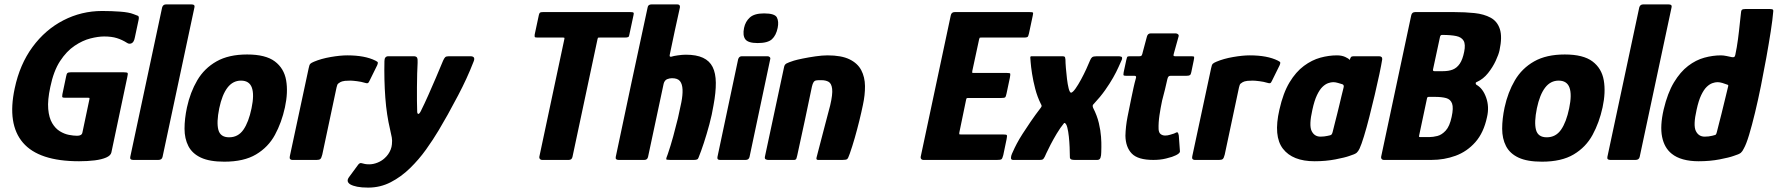

<svg xmlns="http://www.w3.org/2000/svg" viewBox="-20 -728 8092 874"><path d="M487 -34Q484 -20 463.5 -11Q443 -2 411 2Q379 6 340 6Q157 6 84.5 -78.5Q12 -163 47 -326Q70 -435 128 -514Q186 -593 268.5 -635.5Q351 -678 445 -678Q488 -678 527.5 -675Q567 -672 587 -664Q602 -659 608 -656Q614 -653 611 -638L594 -558Q590 -536 579 -531Q568 -526 558 -533Q536 -547 512 -554.5Q488 -562 454 -562Q427 -562 391.5 -553Q356 -544 319.5 -519.5Q283 -495 253.5 -450Q224 -405 209 -332Q196 -272 199.5 -232Q203 -192 217.5 -167.5Q232 -143 252.5 -130.5Q273 -118 294 -114Q315 -110 331 -110Q352 -110 355 -124L387 -276Q388 -281 387 -282Q386 -283 381 -283H278Q267 -283 264.5 -285Q262 -287 264 -299L281 -380Q283 -392 287 -395.5Q291 -399 303 -399H542Q559 -399 561 -395.5Q563 -392 559 -375Z M573 -14 718 -694Q722 -708 736 -708H851Q869 -708 865 -694L720 -14Q717 0 701 0H586Q570 0 573 -14Z M1001 8Q934 8 894.5 -10.5Q855 -29 837.5 -63Q820 -97 820 -142Q820 -187 831 -239Q846 -308 878 -362.5Q910 -417 965.5 -448.5Q1021 -480 1105 -480Q1189 -480 1231 -448.5Q1273 -417 1282.5 -362.5Q1292 -308 1277 -239Q1262 -170 1231.5 -114Q1201 -58 1145.5 -25Q1090 8 1001 8ZM1023 -103Q1064 -103 1088 -137.5Q1112 -172 1125 -235Q1138 -297 1126.5 -329Q1115 -361 1077 -361Q1040 -361 1015.5 -329Q991 -297 978 -235Q965 -171 974 -137Q983 -103 1023 -103Z M1561 -476Q1641 -476 1689 -452Q1700 -447 1700 -442.5Q1700 -438 1697 -431L1662 -360Q1658 -351 1654 -349.5Q1650 -348 1641 -351Q1625 -356 1604.5 -358.5Q1584 -361 1575 -361Q1559 -361 1550.5 -360Q1542 -359 1537.5 -357.5Q1533 -356 1529 -354Q1524 -351 1519.5 -347.5Q1515 -344 1512 -330L1447 -24Q1443 -8 1438 -4Q1433 0 1422 0H1310Q1305 0 1301 -3.5Q1297 -7 1300 -20L1385 -417Q1388 -433 1392.5 -437.5Q1397 -442 1409 -447Q1442 -461 1485.5 -468.5Q1529 -476 1561 -476Z M1656 126Q1626 126 1606 122Q1586 118 1574 111Q1554 98 1569 78L1608 25Q1617 11 1627 15Q1634 17 1641.5 18.5Q1649 20 1661 20Q1679 20 1698 12.5Q1717 5 1731 -8Q1740 -16 1747 -26Q1754 -36 1758.5 -47.5Q1763 -59 1764 -71Q1766 -89 1763.5 -102Q1761 -115 1755 -142Q1748 -171 1742.5 -207Q1737 -243 1734 -283.5Q1731 -324 1730 -366.5Q1729 -409 1730 -450Q1730 -472 1748 -472H1863Q1875 -472 1878.5 -465.5Q1882 -459 1881 -442Q1880 -423 1879 -393Q1878 -363 1878 -330.5Q1878 -298 1878 -269Q1878 -240 1879 -222Q1879 -211 1883.5 -209.5Q1888 -208 1895 -221Q1913 -257 1930 -295.5Q1947 -334 1964 -373.5Q1981 -413 1997 -452Q2002 -463 2006.5 -467.5Q2011 -472 2023 -472H2121Q2146 -472 2136 -448Q2120 -407 2103 -370Q2086 -333 2065.5 -294Q2045 -255 2018 -206Q2002 -177 1977 -135Q1952 -93 1919.5 -47.5Q1887 -2 1846.5 37.5Q1806 77 1758.5 101.5Q1711 126 1656 126Z M2447 0Q2442 0 2438 -4Q2434 -8 2435 -14L2549 -550Q2550 -555 2549 -556Q2548 -557 2543 -557H2429Q2416 -557 2414.5 -559.5Q2413 -562 2414 -571L2433 -660Q2435 -668 2438 -670.5Q2441 -673 2452 -673H2849Q2861 -673 2863.5 -670.5Q2866 -668 2864 -660L2845 -571Q2844 -562 2840 -559.5Q2836 -557 2823 -557H2709Q2703 -557 2702 -556Q2701 -555 2700 -550L2586 -14Q2583 0 2569 0Z M2783 -14Q2819 -184 2855 -354Q2891 -524 2928 -694Q2930 -708 2946 -708Q2975 -708 3004.5 -708Q3034 -708 3063 -708Q3077 -708 3075 -694Q3063 -641 3051.5 -587Q3040 -533 3029 -480Q3027 -471 3031 -470Q3035 -469 3040 -471Q3045 -473 3065.5 -476Q3086 -479 3102 -479Q3150 -479 3180 -465Q3210 -451 3224 -423Q3238 -395 3238.5 -351.5Q3239 -308 3228 -249Q3221 -206 3209 -161.5Q3197 -117 3184 -77.5Q3171 -38 3160 -11Q3158 -4 3152.5 -2Q3147 0 3139 0Q3112 0 3085 0Q3058 0 3031 0Q3013 0 3012.5 -3.5Q3012 -7 3020 -27Q3033 -65 3044.5 -107Q3056 -149 3066 -190Q3075 -229 3081.5 -262Q3088 -295 3087 -320Q3086 -345 3075.5 -358.5Q3065 -372 3039 -372Q3034 -372 3028.5 -371Q3023 -370 3018 -368Q3012 -366 3007.5 -360.5Q3003 -355 3001 -347L2930 -14Q2927 0 2913 0H2796Q2780 0 2783 -14Z M3520 -601Q3513 -567 3494 -549.5Q3475 -532 3429 -532Q3385 -532 3372.5 -549.5Q3360 -567 3367 -601Q3373 -630 3393.5 -648.5Q3414 -667 3458 -667Q3507 -667 3516.5 -648.5Q3526 -630 3520 -601ZM3392 -14Q3389 0 3374 0H3257Q3243 0 3246 -14L3340 -458Q3344 -472 3357 -472H3474Q3480 -472 3484 -468Q3488 -464 3486 -458Z M3476 0Q3472 0 3466 -2.5Q3460 -5 3462 -15Q3484 -117 3505.5 -218.5Q3527 -320 3549 -422Q3551 -434 3560 -439Q3569 -444 3594 -452Q3607 -456 3634 -461.5Q3661 -467 3692 -471.5Q3723 -476 3747 -476Q3810 -476 3847 -458Q3884 -440 3900.5 -408.5Q3917 -377 3917.5 -336.5Q3918 -296 3908 -250Q3901 -216 3891.5 -177.5Q3882 -139 3871 -100.5Q3860 -62 3848 -28Q3841 -7 3836 -3.5Q3831 0 3815 0H3704Q3694 0 3697 -11Q3698 -16 3704.5 -40Q3711 -64 3719.5 -97.5Q3728 -131 3737 -164.5Q3746 -198 3752 -221.5Q3758 -245 3759 -248Q3771 -299 3768 -323.5Q3765 -348 3752 -355.5Q3739 -363 3719 -363Q3709 -363 3705 -363Q3701 -363 3696 -362Q3688 -361 3683.5 -354Q3679 -347 3676 -334Q3661 -261 3644 -181.5Q3627 -102 3609 -20Q3608 -14 3605.5 -7Q3603 0 3595 0Z M4183 0Q4177 0 4173.5 -4Q4170 -8 4171 -14L4308 -658Q4311 -673 4326 -673H4666Q4680 -673 4682 -671Q4684 -669 4681 -656L4664 -576Q4661 -562 4657 -559.5Q4653 -557 4641 -557H4447Q4440 -557 4439.5 -556Q4439 -555 4437 -549L4406 -405Q4405 -398 4405.5 -397Q4406 -396 4412 -396H4562Q4577 -396 4578.5 -393Q4580 -390 4577 -374L4562 -303Q4559 -288 4555.5 -285Q4552 -282 4538 -282H4388Q4383 -282 4381 -281Q4379 -280 4378 -275L4347 -125Q4346 -119 4346.5 -117.5Q4347 -116 4353 -116H4545Q4562 -116 4563.5 -112.5Q4565 -109 4562 -94L4547 -22Q4543 -6 4538.5 -3Q4534 0 4519 0Z M4592 0Q4582 0 4582 -9Q4582 -18 4586.5 -28Q4591 -38 4592 -40Q4598 -54 4608.5 -74Q4619 -94 4635 -119Q4651 -144 4671.5 -174Q4692 -204 4718 -238Q4722 -243 4721.5 -246.5Q4721 -250 4718 -255Q4702 -287 4692.5 -323.5Q4683 -360 4678 -392.5Q4673 -425 4671.5 -445.5Q4670 -466 4670 -466Q4670 -472 4675 -472H4815Q4823 -472 4826 -470Q4829 -468 4830 -457Q4830 -443 4832 -418.5Q4834 -394 4837 -369Q4840 -344 4844.5 -326Q4849 -308 4855 -306Q4856 -306 4855.5 -306Q4855 -306 4856 -306Q4864 -308 4876 -325Q4888 -342 4901 -366Q4914 -390 4925 -414Q4936 -438 4942 -453Q4946 -463 4951.5 -467.5Q4957 -472 4973 -472H5075Q5078 -472 5084 -470Q5090 -468 5087 -457Q5081 -444 5071.5 -422.5Q5062 -401 5047 -374.5Q5032 -348 5010.5 -317.5Q4989 -287 4959 -255Q4954 -251 4954 -246.5Q4954 -242 4956 -237Q4974 -202 4982 -168Q4990 -134 4992 -105.5Q4994 -77 4993.5 -58.5Q4993 -40 4993 -35Q4993 -20 4989.5 -10Q4986 0 4975 0H4873Q4857 0 4853 -4.5Q4849 -9 4850 -19Q4850 -35 4849 -58.5Q4848 -82 4845.5 -106Q4843 -130 4838.5 -147.5Q4834 -165 4827 -168Q4821 -168 4823 -168Q4825 -168 4827.5 -168Q4830 -168 4824 -168Q4806 -146 4790.5 -120Q4775 -94 4762.5 -70Q4750 -46 4743 -30.5Q4736 -15 4736 -15Q4731 -5 4727 -2.5Q4723 0 4713 0Z M5230 0Q5160 0 5132 -29Q5104 -58 5103 -110Q5104 -152 5112.5 -195.5Q5121 -239 5130 -282Q5136 -310 5140 -329Q5144 -348 5151 -373Q5154 -383 5144 -383H5106Q5097 -383 5095 -385Q5093 -387 5095 -399L5107 -455Q5110 -469 5113 -470.5Q5116 -472 5128 -472H5167Q5175 -472 5177.5 -476.5Q5180 -481 5182 -491L5201 -562Q5205 -576 5218 -576H5332Q5338 -576 5342.5 -572Q5347 -568 5345 -562L5325 -490Q5321 -477 5322 -474.5Q5323 -472 5329 -472H5402Q5414 -472 5415.5 -469.5Q5417 -467 5414 -453L5403 -400Q5401 -389 5396.5 -386Q5392 -383 5381 -383H5309Q5302 -383 5299 -379.5Q5296 -376 5294 -368Q5289 -345 5283 -320.5Q5277 -296 5270 -270Q5263 -237 5258 -203.5Q5253 -170 5254 -140Q5255 -124 5263.5 -117.5Q5272 -111 5284 -111Q5295 -111 5306 -114.5Q5317 -118 5324 -120Q5338 -128 5341 -125Q5344 -122 5346 -111L5351 -42Q5355 -28 5315 -14Q5302 -10 5288 -6.5Q5274 -3 5259.5 -1.5Q5245 0 5230 0Z M5669 -476Q5749 -476 5797 -452Q5808 -447 5808 -442.5Q5808 -438 5805 -431L5770 -360Q5766 -351 5762 -349.5Q5758 -348 5749 -351Q5733 -356 5712.5 -358.5Q5692 -361 5683 -361Q5667 -361 5658.5 -360Q5650 -359 5645.5 -357.5Q5641 -356 5637 -354Q5632 -351 5627.5 -347.5Q5623 -344 5620 -330L5555 -24Q5551 -8 5546 -4Q5541 0 5530 0H5418Q5413 0 5409 -3.5Q5405 -7 5408 -20L5493 -417Q5496 -433 5500.5 -437.5Q5505 -442 5517 -447Q5550 -461 5593.5 -468.5Q5637 -476 5669 -476Z M5964 6Q5864 6 5820 -51Q5776 -108 5804 -229Q5821 -305 5850 -353Q5879 -401 5915.5 -428Q5952 -455 5990.5 -465.5Q6029 -476 6066 -476Q6087 -476 6103 -469Q6119 -462 6124 -455L6126 -461Q6129 -469 6133 -470.5Q6137 -472 6145 -472H6257Q6273 -472 6272 -458Q6268 -433 6259 -390Q6250 -347 6238 -296.5Q6226 -246 6213.5 -196.5Q6201 -147 6189 -108Q6177 -69 6169 -52Q6163 -39 6155.5 -32.5Q6148 -26 6122 -18Q6103 -11 6059 -2.5Q6015 6 5964 6ZM5991 -106Q6000 -106 6008 -107Q6016 -108 6023 -109.5Q6030 -111 6034 -112Q6039 -113 6041.5 -116Q6044 -119 6046 -126Q6051 -147 6056.5 -168Q6062 -189 6067 -209.5Q6072 -230 6077 -250.5Q6082 -271 6086.5 -290.5Q6091 -310 6096 -329Q6098 -336 6096 -340Q6094 -344 6089 -345Q6082 -347 6070.5 -350.5Q6059 -354 6049 -354Q6039 -354 6026 -349.5Q6013 -345 6000 -332.5Q5987 -320 5975 -295Q5963 -270 5954 -228Q5938 -158 5950.5 -132Q5963 -106 5991 -106Z M6749 -195Q6734 -124 6696 -81Q6658 -38 6606 -19Q6554 0 6496 0H6279Q6273 0 6269.5 -4Q6266 -8 6267 -14L6404 -658Q6407 -673 6422 -673H6599Q6649 -673 6692 -668.5Q6735 -664 6765.5 -647.5Q6796 -631 6807.5 -595.5Q6819 -560 6806 -499Q6802 -480 6788.5 -451Q6775 -422 6753.5 -395Q6732 -368 6703 -355Q6697 -353 6697.5 -348.5Q6698 -344 6701 -342Q6730 -326 6745 -284Q6760 -242 6749 -195ZM6588 -196Q6597 -237 6590 -256.5Q6583 -276 6563 -281.5Q6543 -287 6512 -287H6484Q6477 -287 6476 -281L6440 -111Q6439 -107 6439.5 -105.5Q6440 -104 6446 -104H6486Q6503 -104 6523 -109Q6543 -114 6561 -133.5Q6579 -153 6588 -196ZM6645 -492Q6652 -526 6642.5 -542.5Q6633 -559 6608.5 -564Q6584 -569 6546 -569H6544Q6537 -569 6535 -560L6503 -411Q6502 -404 6510 -404H6548Q6575 -404 6593.5 -411.5Q6612 -419 6625 -438Q6638 -457 6645 -492Z M6999 8Q6932 8 6892.5 -10.5Q6853 -29 6835.5 -63Q6818 -97 6818 -142Q6818 -187 6829 -239Q6844 -308 6876 -362.5Q6908 -417 6963.5 -448.5Q7019 -480 7103 -480Q7187 -480 7229 -448.5Q7271 -417 7280.5 -362.5Q7290 -308 7275 -239Q7260 -170 7229.5 -114Q7199 -58 7143.5 -25Q7088 8 6999 8ZM7021 -103Q7062 -103 7086 -137.5Q7110 -172 7123 -235Q7136 -297 7124.5 -329Q7113 -361 7075 -361Q7038 -361 7013.5 -329Q6989 -297 6976 -235Q6963 -171 6972 -137Q6981 -103 7021 -103Z M7297 -14 7442 -694Q7446 -708 7460 -708H7575Q7593 -708 7589 -694L7444 -14Q7441 0 7425 0H7310Q7294 0 7297 -14Z M7553 -229Q7571 -305 7600 -353Q7629 -401 7664.5 -428Q7700 -455 7738.5 -465.5Q7777 -476 7814 -476Q7825 -476 7839.5 -473Q7854 -470 7863 -468Q7868 -467 7872.5 -468Q7877 -469 7879 -477Q7883 -495 7886 -513.5Q7889 -532 7891.5 -550Q7894 -568 7896 -586.5Q7898 -605 7900 -623.5Q7902 -642 7904 -660Q7905 -680 7909.5 -683.5Q7914 -687 7925 -687H8035Q8043 -687 8048 -685.5Q8053 -684 8052 -676Q8049 -639 8040.5 -584.5Q8032 -530 8020.5 -466Q8009 -402 7996 -337.5Q7983 -273 7969 -215Q7955 -157 7942 -114Q7929 -71 7918 -52Q7912 -39 7904.5 -32.5Q7897 -26 7871 -18Q7852 -11 7808 -2.5Q7764 6 7712 6Q7673 6 7642 -2.5Q7611 -11 7590 -28Q7556 -55 7546 -105Q7536 -155 7553 -229ZM7703 -228Q7687 -158 7699.5 -132Q7712 -106 7740 -106Q7749 -106 7757.5 -107Q7766 -108 7774 -110Q7782 -112 7789 -114Q7791 -116 7792.5 -118.5Q7794 -121 7795 -126Q7800 -147 7805.5 -167.5Q7811 -188 7816 -208.5Q7821 -229 7826 -249.5Q7831 -270 7836 -290.5Q7841 -311 7846 -332Q7848 -338 7847 -340Q7846 -342 7842 -343Q7832 -347 7820 -350.5Q7808 -354 7798 -354Q7788 -354 7775 -349.5Q7762 -345 7749 -332.5Q7736 -320 7724 -295Q7712 -270 7703 -228Z"/></svg>

Font: Glory Thin ExtraBold
Style: Italic
Weight: 800
Italic angle: -12°
Version: Version 1.011